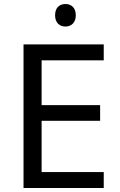

<svg xmlns="http://www.w3.org/2000/svg" viewBox="-20 -935 596 955"><path d="M306 -915C277 -915 254 -898 254 -859C254 -821 277 -803 306 -803C333 -803 357 -821 357 -859C357 -898 333 -915 306 -915ZM496 0V-79H187V-334H478V-412H187V-635H496V-714H97V0Z"/></svg>

Font: Noto Sans Gurmukhi UI
Style: Regular
Weight: 400
Designer: Jelle Bosma - Monotype Design Team
Foundry: Monotype Imaging Inc.
Version: Version 2.004